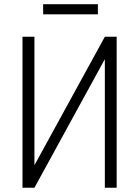

<svg xmlns="http://www.w3.org/2000/svg" viewBox="-20 -884 656 904"><path d="M473.6 -710.9H529.3V0H473.6V-605.5L142.1 0H85.9V-710.9H142.1V-106ZM440.9 -816.4H183.1V-864.3H440.9Z"/></svg>

Font: MAUL Condensed Light
Style: Light
Weight: 300
Designer: MAUL
Version: Version 2.137; 2017; ttfautohint (v1.8.3)